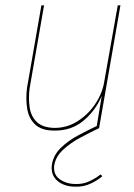

<svg xmlns="http://www.w3.org/2000/svg" viewBox="-20 -480 501 719"><path d="M363 180Q346 195 319.5 207.5Q293 220 262 219Q221 219 195.5 197.5Q170 176 174 139Q179 102 207 74.5Q235 47 273.5 26.5Q312 6 346 -10L351 0Q319 15 281.5 35Q244 55 216 81Q188 107 183 140Q179 174 204 191.5Q229 209 263 209Q292 210 316.5 198Q341 186 357 173ZM91 -150Q86 -112 91 -78Q96 -44 118 -23Q140 -2 184 -1Q231 -1 270.5 -26Q310 -51 336.5 -90.5Q363 -130 370 -172L421 -460H431L351 0H341L361 -121Q338 -66 292.5 -28Q247 10 183 9Q136 9 112 -13.5Q88 -36 82 -72Q76 -108 81 -150L135 -460H145Z"/></svg>

Font: Jost Thin
Style: Italic
Weight: 200
Italic angle: -5°
Version: Version 3.710